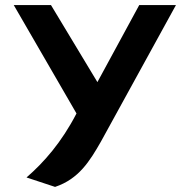

<svg xmlns="http://www.w3.org/2000/svg" viewBox="-20 -502 743 753"><path d="M84 194 196 231C289 200 332 130 376 53L670 -482H526L362 -180L180 -482H34L280 -57C221 57 152 135 84 194Z"/></svg>

Font: Bluebird
Style: Ext
Weight: 400
Designer: Jasper
Foundry: Cannot Into Space Fonts
Version: Version 0.98